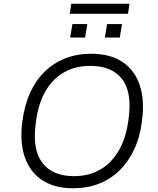

<svg xmlns="http://www.w3.org/2000/svg" viewBox="-20 -1001 847 1029"><path d="M372 8Q272 8 206 -35.5Q140 -79 112.5 -160Q85 -241 100 -351Q111 -437 141.5 -504Q172 -571 220 -617.5Q268 -664 330.5 -688.5Q393 -713 468 -713Q570 -713 635.5 -669.5Q701 -626 728.5 -545.5Q756 -465 741 -354Q731 -268 699.5 -201Q668 -134 620.5 -87.5Q573 -41 510.5 -16.5Q448 8 372 8ZM376 -57Q457 -57 518 -92.5Q579 -128 618 -196.5Q657 -265 669 -363Q689 -506 634.5 -577Q580 -648 464 -648Q384 -648 322.5 -613Q261 -578 222.5 -510Q184 -442 172 -343Q152 -201 206.5 -129Q261 -57 376 -57ZM354 -927 362 -981H674L666 -927ZM356 -800 368 -872H448L436 -800ZM542 -800 554 -872H634L622 -800Z"/></svg>

Font: Nunito Sans 7pt Light
Style: Italic
Weight: 300
Italic angle: -9°
Designer: Vernon Adams
Foundry: Vernon Adams
Version: Version 3.101;gftools[0.9.27]